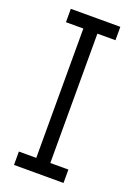

<svg xmlns="http://www.w3.org/2000/svg" viewBox="-137 -754 565 809"><g transform="rotate(20 146.0 -350.0)"><path d="M257 0V-60H176V-640H257V-700H35V-640H113V-60H35V0Z"/></g></svg>

Font: Josefin Slab Thin SemiBold
Style: Regular
Weight: 600
Version: Version 2.000